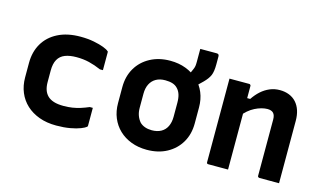

<svg xmlns="http://www.w3.org/2000/svg" viewBox="-82 -913 1963 1171"><g transform="rotate(15 900.0 -327.5)"><path d="M333 -550Q380 -550 418 -542.5Q456 -535 480.5 -525.5Q505 -516 513 -508Q516 -507 516.5 -504.5Q517 -502 517 -499Q517 -472 517 -444Q517 -416 517 -388H498Q459 -405 422 -414Q385 -423 342 -423Q299 -423 269.5 -411.5Q240 -400 225 -373.5Q210 -347 210 -304V-231Q210 -203 217 -182Q224 -161 239 -146Q254 -131 279 -123Q304 -115 341 -115Q370 -115 396 -119Q422 -123 447 -131Q472 -139 498 -150H517Q517 -122 517 -94Q517 -66 517 -38Q517 -36 516.5 -34Q516 -32 514 -30Q505 -22 480 -12Q455 -2 416 5Q377 12 329 12Q268 12 220.5 -5.5Q173 -23 139.5 -54Q106 -85 88 -128Q70 -171 70 -223V-314Q70 -384 101 -437Q132 -490 191 -520Q250 -550 333 -550Z M900 -550Q954 -550 998.5 -533Q1043 -516 1075 -485.5Q1107 -455 1124.5 -413Q1142 -371 1142 -320V-219Q1142 -151 1111.5 -99Q1081 -47 1026.5 -17.5Q972 12 900 12Q846 12 801.5 -5Q757 -22 725 -52.5Q693 -83 675.5 -125Q658 -167 658 -218V-319Q658 -387 688.5 -439Q719 -491 774 -520.5Q829 -550 900 -550ZM901 -427Q867 -427 843 -413.5Q819 -400 806 -374.5Q793 -349 793 -313V-225Q793 -197 801 -175.5Q809 -154 823 -138Q836 -125 855.5 -118Q875 -111 899 -111Q933 -111 957.5 -124.5Q982 -138 994.5 -164Q1007 -190 1007 -225V-313Q1007 -344 1000 -365.5Q993 -387 979 -401Q966 -415 946.5 -421Q927 -427 901 -427ZM1057 -667Q1074 -667 1092 -667Q1110 -667 1127 -667Q1144 -667 1160 -667Q1169 -667 1172.5 -663Q1176 -659 1176 -651Q1176 -645 1176 -628Q1176 -611 1176 -601Q1176 -555 1165.5 -531Q1155 -507 1129 -481Q1111 -464 1096.5 -449.5Q1082 -435 1067.5 -422.5Q1053 -410 1037 -395Q1037 -402 1037 -417Q1037 -432 1037 -450.5Q1037 -469 1037 -485.5Q1037 -502 1037 -511Q1039 -516 1042 -522Q1045 -528 1049 -538Q1054 -549 1055.5 -559Q1057 -569 1057 -585Q1057 -597 1057 -621.5Q1057 -646 1057 -667Z M1733 0Q1700 0 1671.5 0Q1643 0 1609 0Q1606 0 1603.5 -1.5Q1601 -3 1599.5 -5Q1598 -7 1598 -11Q1598 -70 1598 -129.5Q1598 -189 1598 -248Q1598 -307 1598 -366Q1598 -393 1586 -406Q1574 -419 1548 -419Q1531 -419 1510.5 -413.5Q1490 -408 1469.5 -397.5Q1449 -387 1430 -371Q1411 -355 1395 -333V-451H1430Q1450 -481 1474.5 -503Q1499 -525 1528.5 -537.5Q1558 -550 1592 -550Q1624 -550 1650.5 -539.5Q1677 -529 1695.5 -508.5Q1714 -488 1723.5 -459Q1733 -430 1733 -394Q1733 -346 1733 -297Q1733 -248 1733 -199Q1733 -150 1733 -100Q1733 -75 1733 -50Q1733 -25 1733 0ZM1411 0Q1389 0 1369.5 0Q1350 0 1329.5 0Q1309 0 1287 0Q1284 0 1282 -0.5Q1280 -1 1278.5 -2.5Q1277 -4 1276.5 -6Q1276 -8 1276 -11Q1276 -65 1276 -118.5Q1276 -172 1276 -225.5Q1276 -279 1276 -332.5Q1276 -386 1276 -440Q1276 -468 1276 -493Q1276 -518 1276 -538Q1301 -538 1321.5 -538Q1342 -538 1361.5 -538Q1381 -538 1400 -538Q1404 -538 1406 -536.5Q1408 -535 1409.5 -533Q1411 -531 1411 -527Q1411 -440 1411 -352Q1411 -264 1411 -176Q1411 -88 1411 0Z"/></g></svg>

Font: Recursive Monospace
Style: Bold
Weight: 700
Version: Version 1.047